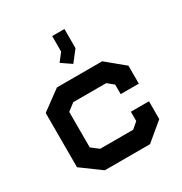

<svg xmlns="http://www.w3.org/2000/svg" viewBox="-167 -837 913 963"><g transform="rotate(-30 289.0 -355.5)"><path d="M425 2H163L50 -81V-395L163 -478H425L528 -393V-289H423V-344L388 -373H197L155 -341V-135L197 -103H388L423 -133V-187H528V-84ZM236 -578 271 -623V-713H342V-602L293 -539Z"/></g></svg>

Font: Turret Road ExtraBold
Style: Regular
Weight: 800
Designer: Noponies
Foundry: Noponies
Version: Version 1.001; ttfautohint (v1.8)